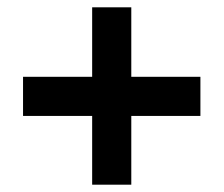

<svg xmlns="http://www.w3.org/2000/svg" viewBox="-20 -616 612 525"><path d="M339 -406H528V-299H339V-111H232V-299H43V-406H232V-596H339Z"/></svg>

Font: Noto Sans Kawi
Style: Bold
Weight: 700
Designer: Fadhl Haqq
Version: Version 1.000